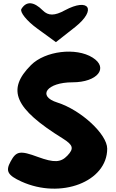

<svg xmlns="http://www.w3.org/2000/svg" viewBox="-20 -1192 697 1157"><path d="M167 -800C18 -651 67 -538 359 -357C421 -318 427 -297 386 -254C346 -212 305 -211 209 -246C101 -286 78 -282 44 -219C12 -161 26 -136 109 -98C347 10 626 -97 626 -296C626 -383 468 -529 326 -574C201 -613 263 -696 417 -696C567 -696 637 -783 538 -845C438 -908 252 -885 167 -800ZM109 -1138C98 -1120 141 -1066 203 -1021L317 -938L434 -1030C564 -1134 517 -1208 371 -1130C309 -1096 271 -1096 238 -1129C184 -1183 139 -1187 109 -1138Z"/></svg>

Font: Hussar Skorodowane
Style: Bold
Weight: 700
Foundry: Cannot Into Space Fonts
Version: Version 0.892